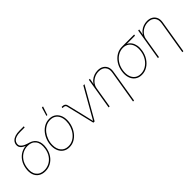

<svg xmlns="http://www.w3.org/2000/svg" viewBox="111 -1763 2995 2995"><g transform="rotate(-45 1608.0 -265.5)"><path d="M221.2 7.8Q154.8 7.8 108.6 -22.7Q62.5 -53.2 43 -109.4Q23.4 -165.5 36.1 -242.2Q48.8 -319.3 86.9 -374.8Q125 -430.2 181.2 -460.2Q237.3 -490.2 303.7 -490.2L353.5 -467.3Q314.9 -477.1 282.5 -489.7Q250 -502.4 227.3 -520Q204.6 -537.6 194.3 -560.8Q184.1 -584 189 -614.3Q194.8 -649.9 219.2 -675.3Q243.7 -700.7 284.9 -714.1Q326.2 -727.5 381.3 -727.5H478L474.1 -705.1H377.4Q328.1 -705.1 292.5 -694.3Q256.8 -683.6 236.6 -663.3Q216.3 -643.1 211.4 -614.3Q205.6 -580.1 222.7 -557.1Q239.7 -534.2 267.8 -519.5Q295.9 -504.9 324 -496.3Q352.1 -487.8 368.7 -482.4Q402.8 -471.2 428.7 -450.2Q454.6 -429.2 470.5 -398.9Q486.3 -368.7 491.2 -329.3Q496.1 -290 488.3 -242.2Q475.6 -165.5 437.5 -109.4Q399.4 -53.2 343.5 -22.7Q287.6 7.8 221.2 7.8ZM221.2 -14.6Q280.8 -14.6 332 -41.7Q383.3 -68.8 418.7 -119.9Q454.1 -170.9 465.8 -242.2Q483.4 -349.1 438.5 -409.4Q393.6 -469.7 304.2 -469.7Q244.6 -469.7 192.9 -442.6Q141.1 -415.5 105.7 -364.5Q70.3 -313.5 58.6 -242.2Q41 -135.3 86.2 -75Q131.3 -14.6 221.2 -14.6Z M752 8.8Q694.3 8.8 652.1 -18.1Q609.9 -44.9 587.2 -92.5Q564.5 -140.1 564.5 -202.6Q564.5 -264.2 584.5 -322.3Q604.5 -380.4 641.6 -427.5Q678.7 -474.6 729.2 -502.4Q779.8 -530.3 840.3 -530.3Q897.5 -530.3 939.2 -503.7Q981 -477.1 1003.7 -429.4Q1026.4 -381.8 1026.4 -319.3Q1026.4 -258.3 1006.3 -199.7Q986.3 -141.1 949.5 -94Q912.6 -46.9 862.3 -19Q812 8.8 752 8.8ZM752 -13.7Q807.6 -13.7 853.8 -39.6Q899.9 -65.4 933.6 -109.1Q967.3 -152.8 985.6 -207.3Q1003.9 -261.7 1003.9 -319.3Q1003.9 -376.5 984.6 -418.7Q965.3 -460.9 928.5 -484.4Q891.6 -507.8 839.8 -507.8Q785.2 -507.8 738.8 -482.2Q692.4 -456.5 658.4 -413.1Q624.5 -369.6 605.7 -315.2Q586.9 -260.7 586.9 -202.6Q586.9 -117.2 630.9 -65.4Q674.8 -13.7 752 -13.7ZM841.8 -591.8 884.8 -734.9H909.2L861.8 -591.8Z M1285.2 0 1172.4 -469.2Q1168.5 -486.3 1154.3 -493.7Q1140.1 -501 1116.7 -501H1105L1108.9 -523.4H1119.1Q1151.4 -523.4 1169.4 -511.5Q1187.5 -499.5 1193.4 -475.1L1268.1 -164.1Q1276.9 -127.4 1285.4 -89.6Q1293.9 -51.8 1302.7 -14.6H1296.9Q1318.4 -51.8 1339.4 -89.4Q1360.4 -127 1381.8 -164.1L1585.9 -522.5H1611.3L1313 0Z M1700.7 -342.8 1644 0H1621.6L1708 -522.5H1730.5L1710.9 -405.3H1705.1Q1724.1 -447.3 1756.3 -474.9Q1788.6 -502.4 1828.4 -516.4Q1868.2 -530.3 1909.7 -530.3Q1965.8 -530.3 2004.6 -506.6Q2043.5 -482.9 2060.8 -440.9Q2078.1 -398.9 2068.8 -342.8L1978.5 204.1H1956.1L2046.4 -342.8Q2059.1 -417 2021.7 -462.4Q1984.4 -507.8 1910.2 -507.8Q1859.4 -507.8 1814.5 -486.6Q1769.5 -465.3 1739 -428Q1708.5 -390.6 1700.7 -342.8Z M2349.1 8.8Q2283.2 8.8 2237.5 -25.4Q2191.9 -59.6 2172.9 -119.4Q2153.8 -179.2 2166.5 -256.8Q2179.2 -335 2218.3 -394.5Q2257.3 -454.1 2314.2 -488.3Q2371.1 -522.5 2437 -522.5H2707.5L2703.6 -500H2492.2H2437Q2377.9 -500 2325.7 -469.2Q2273.4 -438.5 2237.1 -383.5Q2200.7 -328.6 2189 -256.8Q2177.2 -185.1 2193.4 -130.1Q2209.5 -75.2 2249.5 -44.4Q2289.6 -13.7 2349.1 -13.7Q2408.2 -13.7 2460 -44.4Q2511.7 -75.2 2548.1 -130.1Q2584.5 -185.1 2596.2 -256.8Q2607.9 -328.6 2591.8 -383.5Q2575.7 -438.5 2535.9 -469.2Q2496.1 -500 2437 -500L2436 -518.6Q2485.4 -518.6 2523.7 -499.5Q2562 -480.5 2586.4 -445.8Q2610.8 -411.1 2619.6 -363Q2628.4 -314.9 2618.7 -256.8Q2606 -179.2 2566.9 -119.4Q2527.8 -59.6 2471.4 -25.4Q2415 8.8 2349.1 8.8Z M2788.6 -342.8 2731.9 0H2709.5L2795.9 -522.5H2818.4L2798.8 -405.3H2793Q2812 -447.3 2844.2 -474.9Q2876.5 -502.4 2916.3 -516.4Q2956.1 -530.3 2997.6 -530.3Q3053.7 -530.3 3092.5 -506.6Q3131.3 -482.9 3148.7 -440.9Q3166 -398.9 3156.7 -342.8L3066.4 204.1H3043.9L3134.3 -342.8Q3147 -417 3109.6 -462.4Q3072.3 -507.8 2998 -507.8Q2947.3 -507.8 2902.3 -486.6Q2857.4 -465.3 2826.9 -428Q2796.4 -390.6 2788.6 -342.8Z"/></g></svg>

Font: Inter 28pt Thin
Style: Italic
Weight: 250
Italic angle: -9.3988°
Designer: Rasmus Andersson
Foundry: rsms
Version: Version 4.001;git-66647c0bb